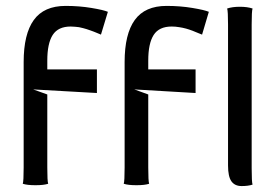

<svg xmlns="http://www.w3.org/2000/svg" viewBox="-20 -625 932 650"><path d="M752 -64.9V-542Q752 -587.4 749 -596.2Q766.6 -602.1 792 -602.1Q817.4 -602.1 835 -596.2Q832 -587.4 832 -542V-55.2Q832 -8.8 835 0Q820.3 4.9 797.9 4.9Q774.9 4.9 763.4 -11.2Q752 -27.3 752 -64.9ZM401.9 -58.1V-415Q401.9 -509.8 436.3 -557.4Q470.7 -605 543.9 -605Q590.3 -605 631.3 -598.1Q672.4 -591.3 687 -585L664.1 -507.8Q662.6 -508.3 653.6 -512Q644.5 -515.6 642.3 -516.6Q640.1 -517.6 632.1 -520.8Q624 -523.9 620.6 -524.9Q617.2 -525.9 610.1 -528.1Q603 -530.3 598.1 -531Q593.3 -531.7 586.7 -533Q580.1 -534.2 573.7 -534.7Q567.4 -535.2 561 -535.2Q518.6 -535.2 500.2 -506.6Q481.9 -478 481.9 -419.9V-390.1H642.1V-310.1Q607.4 -312 538.3 -316.2Q469.2 -320.3 434.6 -322.3L481.9 -305.2V-58.1Q481.9 -11.7 484.9 -2.9Q470.2 2 441.9 2Q413.6 2 398.9 -2.9Q401.9 -11.7 401.9 -58.1ZM60.1 -58.1V-415Q60.1 -509.8 94.5 -557.4Q128.9 -605 202.1 -605Q248.5 -605 289.6 -598.1Q330.6 -591.3 345.2 -585L321.8 -507.8Q320.3 -508.3 310.1 -512.7Q299.8 -517.1 297.6 -517.8Q295.4 -518.6 286.1 -522Q276.9 -525.4 273.2 -526.4Q269.5 -527.3 261.2 -529.8Q252.9 -532.2 247.3 -533Q241.7 -533.7 234.1 -534.4Q226.6 -535.2 219.2 -535.2Q176.8 -535.2 158.4 -506.6Q140.1 -478 140.1 -419.9V-390.1H308.1V-310.1Q273.4 -312 200.2 -316.2Q127 -320.3 92.3 -322.3L140.1 -305.2V-58.1Q140.1 -11.7 143.1 -2.9Q128.4 2 100.1 2Q71.8 2 57.1 -2.9Q60.1 -11.7 60.1 -58.1Z"/></svg>

Font: Nikodecs
Style: Medium
Weight: 500
Version: Version 0.29